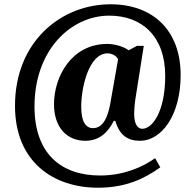

<svg xmlns="http://www.w3.org/2000/svg" viewBox="-20 -734 902 896"><path d="M437 142C570 142 656 98 728 47L704 4C645 46 557 85 447 85C267 85 141 -15 141 -237C141 -502 312 -661 490 -661C641 -661 751 -566 751 -380C751 -215 692 -133 644 -133C629 -133 606 -145 606 -203C606 -215 608 -248 612 -273L651 -520H619L580 -499C564 -513 521 -529 481 -529C312 -529 232 -374 232 -248C232 -135 296 -77 378 -77C445 -77 485 -118 511 -170H518C539 -99 579 -77 634 -77C731 -77 823 -192 823 -384C823 -593 693 -714 496 -714C266 -714 50 -541 50 -240C50 23 231 142 437 142ZM414 -136C381 -136 359 -165 359 -236C359 -327 395 -485 482 -485C501 -485 523 -475 531 -457L494 -247C483 -191 463 -136 414 -136Z"/></svg>

Font: Noto Serif Lao SemiCondensed ExtraBold
Style: Regular
Weight: 800
Width: 4
Designer: Monotype Design Team
Foundry: Monotype Imaging Inc.
Version: Version 2.003